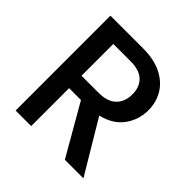

<svg xmlns="http://www.w3.org/2000/svg" viewBox="-181 -845 995 995"><g transform="rotate(45 316.0 -347.5)"><path d="M436 0 276 -278H189V0H75V-695H315Q395 -695 450.5 -667Q506 -639 533.5 -592Q561 -545 561 -487Q561 -419 521.5 -363.5Q482 -308 400 -288L572 0ZM189 -369H315Q379 -369 411.5 -401Q444 -433 444 -487Q444 -541 412 -571.5Q380 -602 315 -602H189Z"/></g></svg>

Font: MSTAGE Medium
Style: Regular
Weight: 500
Designer: Ninad Kale (Devanagari), Jonny Pinhorn (Latin)
Foundry: Indian Type Foundry
Version: 4.004